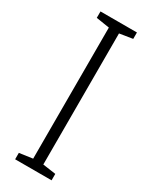

<svg xmlns="http://www.w3.org/2000/svg" viewBox="-188 -758 637 803"><g transform="rotate(30 130.0 -357.0)"><path d="M218 0V-31L155 -40V-673L218 -683V-714H42V-683L106 -673V-40L42 -31V0Z"/></g></svg>

Font: Noto Sans Armenian Condensed ExtraLight
Style: Regular
Weight: 200
Width: 3
Designer: Monotype Design Team
Foundry: Monotype Imaging Inc.
Version: Version 2.008